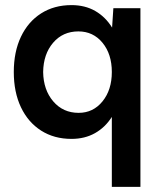

<svg xmlns="http://www.w3.org/2000/svg" viewBox="-20 -532 626 752"><path d="M260 12Q192 12 141 -20.5Q90 -53 62 -112Q34 -171 34 -250Q34 -329 62 -388Q90 -447 141 -479.5Q192 -512 260 -512Q313 -512 353 -489Q393 -466 419 -424L424 -500H530V200H418V-74Q392 -33 352 -10.5Q312 12 260 12ZM288 -90Q345 -90 381.5 -135Q418 -180 418 -250Q418 -320 381.5 -364.5Q345 -409 287 -409Q226 -409 188 -364.5Q150 -320 149 -250Q150 -180 188.5 -135Q227 -90 288 -90Z"/></svg>

Font: Figtree SemiBold
Style: Regular
Weight: 600
Designer: Erik Kennedy
Foundry: Erik Kennedy
Version: Version 2.001; ttfautohint (v1.8.4.7-5d5b);gftools[0.9.27]